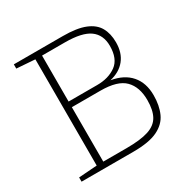

<svg xmlns="http://www.w3.org/2000/svg" viewBox="-159 -854 988 1002"><g transform="rotate(-30 335.0 -353.5)"><path d="M52 0V-25.5L162.5 -33.5V-673.5L52 -681.5V-707H346.5Q431.5 -707 480.5 -687.2Q529.5 -667.5 550.5 -630.2Q571.5 -593 571.5 -540.5Q571.5 -477 539 -436.8Q506.5 -396.5 447 -383Q523 -370.5 563.2 -324Q603.5 -277.5 603.5 -203Q603.5 -141.5 583 -95.8Q562.5 -50 510.8 -25Q459 0 364.5 0ZM340 -673H202.5V-396H375Q443.5 -396 489 -429Q534.5 -462 534.5 -540.5Q534.5 -606.5 488.8 -639.8Q443 -673 340 -673ZM375 -362H202.5V-34H343Q427 -34 474.8 -49.5Q522.5 -65 542.5 -101Q562.5 -137 562.5 -197.5Q562.5 -276 520.2 -319Q478 -362 375 -362Z"/></g></svg>

Font: Newsreader 6pt ExtraLight
Style: Regular
Weight: 275
Designer: Hugues Gentile
Foundry: Production Type
Version: Version 1.003; ttfautohint (v1.8.3)